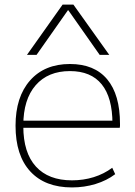

<svg xmlns="http://www.w3.org/2000/svg" viewBox="-20 -810 591 840"><path d="M295 10Q177 10 112.5 -60Q48 -130 48 -260Q48 -386 111.5 -458Q175 -530 286 -530Q393 -530 449 -463Q505 -396 505 -268Q505 -263 505 -259.5Q505 -256 504 -251H66V-282H483L472 -269Q472 -383 425 -441Q378 -499 286 -499Q190 -499 136 -437Q82 -375 82 -262V-257Q82 -142 137 -81.5Q192 -21 295 -21Q345 -21 390 -35Q435 -49 471 -76L484 -48Q447 -20 398 -5Q349 10 295 10ZM98 -570 254 -790H301L458 -570H416L279 -765H277L140 -570Z"/></svg>

Font: M PLUS 2 ExtraLight
Style: Regular
Weight: 250
Designer: Coji Morishita
Foundry: UNDERFOREST DESIGN
Version: Version 1.001